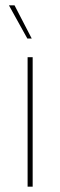

<svg xmlns="http://www.w3.org/2000/svg" viewBox="-20 -700 226 720"><path d="M83.5 0V-485.5H102.5V0ZM34.5 -680 99 -555.5H82.5L13.5 -680Z"/></svg>

Font: Anek Gurmukhi Thin
Style: Regular
Weight: 250
Designer: Sarang Kulkarni (Gurmukhi), Yesha Goshar (Latin)
Foundry: Ek Type
Version: Version 1.003